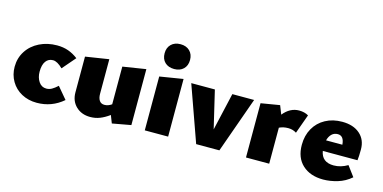

<svg xmlns="http://www.w3.org/2000/svg" viewBox="-69 -1046 2834 1422"><g transform="rotate(15 1348.0 -335.5)"><path d="M28 -206Q28 -273 62.5 -326.5Q97 -380 157.5 -410Q218 -440 292 -440Q340 -440 379 -426Q418 -412 453 -385L366 -284Q324 -326 291 -326Q256 -326 236 -298.5Q216 -271 216 -219Q216 -174 237.5 -142Q259 -110 296 -110Q318 -110 337.5 -121Q357 -132 381 -154L456 -65Q369 10 254 10Q189 10 137.5 -18Q86 -46 57 -95.5Q28 -145 28 -206Z M975 -441V-12L832 14L809 -45Q772 -18 737.5 -4.5Q703 9 664 9Q597 9 554.5 -32Q512 -73 512 -139V-413L691 -441V-176Q691 -143 704 -124Q717 -105 743 -105Q771 -105 798 -124V-413Z M1081 -413 1260 -442V0H1081ZM1075 -590Q1075 -633 1101.5 -659Q1128 -685 1173 -685Q1217 -685 1243.5 -659Q1270 -633 1270 -590Q1270 -546 1243.5 -520.5Q1217 -495 1173 -495Q1128 -495 1101.5 -520.5Q1075 -546 1075 -590Z M1805 -427 1653 0H1475L1323 -427H1504L1572 -139L1638 -427Z M2220 -420 2167 -273Q2139 -291 2104 -291Q2065 -291 2035 -276V0H1857V-416L2001 -440L2027 -374Q2079 -438 2148 -438Q2190 -438 2220 -420Z M2605 -142 2663 -64Q2617 -24 2560 -7Q2503 10 2450 10Q2351 10 2291.5 -44.5Q2232 -99 2232 -198Q2232 -269 2263 -324Q2294 -379 2350 -409.5Q2406 -440 2478 -440Q2564 -440 2614 -396Q2664 -352 2664 -278Q2664 -223 2660 -194H2394Q2408 -111 2499 -111Q2553 -111 2605 -142ZM2397 -276H2522Q2517 -343 2470 -343Q2442 -343 2423.5 -325Q2405 -307 2397 -276Z"/></g></svg>

Font: Ysabeau Heavy
Style: Regular
Weight: 800
Designer: Christian Thalmann (Catharsis Fonts)
Version: Version 0.003